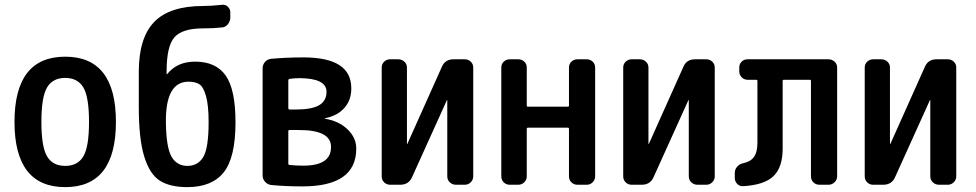

<svg xmlns="http://www.w3.org/2000/svg" viewBox="-20 -765 4040 795"><path d="M325.2 -402.8Q301.8 -442.4 250 -442.4Q198.2 -442.4 174.8 -402.8Q151.4 -363.3 151.4 -260.3Q151.4 -157.2 174.8 -117.7Q198.2 -78.1 250 -78.1Q301.8 -78.1 325.2 -117.7Q348.6 -157.2 348.6 -260.3Q348.6 -363.3 325.2 -402.8ZM460 -260.3Q460 9.8 250 9.8Q40 9.8 40 -260.3Q40 -530.3 250 -530.3Q460 -530.3 460 -260.3Z M760.7 -426.8Q663.1 -426.8 667 -252Q668.9 -152.3 690.9 -115.2Q712.9 -78.1 755.9 -78.1Q799.8 -78.1 821.8 -115.2Q843.8 -152.3 843.8 -258.8Q843.8 -329.1 833 -367.2Q822.3 -405.3 805.7 -416Q789.1 -426.8 760.7 -426.8ZM755.9 9.8Q683.6 9.8 641.6 -17.1Q599.6 -43.9 577.1 -117.2Q554.7 -190.4 554.7 -320.3V-467.8Q554.7 -608.4 618.7 -674.3Q682.6 -740.2 821.3 -740.2Q854.5 -740.2 899.4 -745.1Q913.1 -747.1 923.3 -737.3Q933.6 -727.5 933.6 -714.8V-692.4Q933.6 -677.7 923.8 -665Q914.1 -652.3 899.4 -651.4Q866.2 -647.5 821.3 -647.5Q734.4 -647.5 702.1 -610.4Q669.9 -573.2 669.9 -470.7V-458Q669.9 -457 670.9 -457L672.9 -459Q713.9 -509.8 788.1 -509.8Q874 -509.8 914.6 -452.1Q955.1 -394.5 955.1 -258.8Q955.1 -112.3 906.2 -51.3Q857.4 9.8 755.9 9.8Z M1173.8 -221.7V-87.9Q1173.8 -82 1178.7 -82Q1204.1 -79.1 1236.3 -79.1Q1351.6 -79.1 1350.6 -157.2Q1350.6 -227.5 1214.8 -226.6H1178.7Q1173.8 -226.6 1173.8 -221.7ZM1173.8 -431.6V-317.4Q1173.8 -312.5 1178.7 -311.5H1204.1Q1271.5 -311.5 1301.8 -329.6Q1332 -347.7 1332 -384.8Q1332 -440.4 1221.7 -441.4Q1199.2 -441.4 1179.7 -438.5Q1173.8 -437.5 1173.8 -431.6ZM1102.5 1Q1087.9 -1 1077.6 -12.2Q1067.4 -23.4 1067.4 -38.1V-482.4Q1067.4 -497.1 1077.1 -508.3Q1086.9 -519.5 1101.6 -521.5Q1166 -527.3 1237.3 -527.3Q1435.5 -527.3 1434.6 -398.4Q1434.6 -350.6 1406.2 -318.4Q1377.9 -286.1 1326.2 -275.4Q1324.2 -275.4 1324.2 -274.4L1325.2 -273.4Q1381.8 -264.6 1418.5 -230Q1455.1 -195.3 1455.1 -149.4Q1455.1 6.8 1232.4 6.8Q1163.1 6.8 1102.5 1Z M1595.7 0Q1581.1 0 1570.8 -9.8Q1560.5 -19.5 1560.5 -35.2V-485.4Q1560.5 -500 1570.8 -509.8Q1581.1 -519.5 1595.7 -519.5H1628.9Q1643.6 -519.5 1654.3 -509.8Q1665 -500 1665 -485.4V-169.9Q1665 -168.9 1666 -168.9Q1667 -168.9 1667 -169.9L1809.6 -488.3Q1823.2 -520.5 1860.4 -519.5H1904.3Q1918.9 -519.5 1929.2 -509.8Q1939.5 -500 1939.5 -485.4V-35.2Q1939.5 -20.5 1929.2 -10.3Q1918.9 0 1904.3 0H1868.2Q1853.5 0 1842.8 -9.8Q1832 -19.5 1832 -35.2V-349.6Q1832 -350.6 1831.1 -350.6Q1830.1 -350.6 1830.1 -349.6L1686.5 -32.2Q1672.9 0 1636.7 0Z M2090.8 0Q2076.2 0 2065.9 -9.8Q2055.7 -19.5 2055.7 -35.2V-485.4Q2055.7 -500 2065.9 -509.8Q2076.2 -519.5 2090.8 -519.5H2126Q2140.6 -519.5 2150.9 -509.8Q2161.1 -500 2161.1 -485.4V-328.1Q2161.1 -323.2 2166 -323.2H2331.1Q2335.9 -323.2 2335.9 -328.1V-485.4Q2335.9 -500 2346.2 -509.8Q2356.4 -519.5 2371.1 -519.5H2409.2Q2423.8 -519.5 2434.1 -509.8Q2444.3 -500 2444.3 -485.4V-35.2Q2444.3 -20.5 2434.1 -10.3Q2423.8 0 2409.2 0H2371.1Q2356.4 0 2346.2 -9.8Q2335.9 -19.5 2335.9 -35.2V-231.4Q2335.9 -236.3 2331.1 -236.3H2166Q2161.1 -236.3 2161.1 -231.4V-35.2Q2161.1 -20.5 2150.9 -10.3Q2140.6 0 2126 0Z M2595.7 0Q2581.1 0 2570.8 -9.8Q2560.5 -19.5 2560.5 -35.2V-485.4Q2560.5 -500 2570.8 -509.8Q2581.1 -519.5 2595.7 -519.5H2628.9Q2643.6 -519.5 2654.3 -509.8Q2665 -500 2665 -485.4V-169.9Q2665 -168.9 2666 -168.9Q2667 -168.9 2667 -169.9L2809.6 -488.3Q2823.2 -520.5 2860.4 -519.5H2904.3Q2918.9 -519.5 2929.2 -509.8Q2939.5 -500 2939.5 -485.4V-35.2Q2939.5 -20.5 2929.2 -10.3Q2918.9 0 2904.3 0H2868.2Q2853.5 0 2842.8 -9.8Q2832 -19.5 2832 -35.2V-349.6Q2832 -350.6 2831.1 -350.6Q2830.1 -350.6 2830.1 -349.6L2686.5 -32.2Q2672.9 0 2636.7 0Z M3056.6 5.9Q3043 6.8 3032.7 -3.4Q3022.5 -13.7 3022.5 -28.3V-49.8Q3022.5 -63.5 3032.2 -74.7Q3042 -85.9 3055.7 -88.9Q3086.9 -94.7 3101.6 -114.7Q3116.2 -134.8 3116.2 -174.8V-429.7Q3116.2 -434.6 3111.3 -434.6H3076.2Q3061.5 -434.6 3051.3 -444.8Q3041 -455.1 3041 -469.7V-485.4Q3041 -500 3050.8 -509.8Q3060.5 -519.5 3076.2 -519.5H3410.2Q3424.8 -519.5 3435.5 -509.8Q3446.3 -500 3446.3 -485.4V-35.2Q3446.3 -20.5 3435.5 -10.3Q3424.8 0 3410.2 0H3373Q3358.4 0 3348.1 -9.8Q3337.9 -19.5 3337.9 -35.2V-429.7Q3337.9 -434.6 3333 -434.6H3225.6Q3220.7 -434.6 3220.7 -429.7V-149.4Q3220.7 -72.3 3182.6 -35.6Q3144.5 1 3056.6 5.9Z M3595.7 0Q3581.1 0 3570.8 -9.8Q3560.5 -19.5 3560.5 -35.2V-485.4Q3560.5 -500 3570.8 -509.8Q3581.1 -519.5 3595.7 -519.5H3628.9Q3643.6 -519.5 3654.3 -509.8Q3665 -500 3665 -485.4V-169.9Q3665 -168.9 3666 -168.9Q3667 -168.9 3667 -169.9L3809.6 -488.3Q3823.2 -520.5 3860.4 -519.5H3904.3Q3918.9 -519.5 3929.2 -509.8Q3939.5 -500 3939.5 -485.4V-35.2Q3939.5 -20.5 3929.2 -10.3Q3918.9 0 3904.3 0H3868.2Q3853.5 0 3842.8 -9.8Q3832 -19.5 3832 -35.2V-349.6Q3832 -350.6 3831.1 -350.6Q3830.1 -350.6 3830.1 -349.6L3686.5 -32.2Q3672.9 0 3636.7 0Z"/></svg>

Font: Rounded-L Mgen+ 1m medium
Style: Regular
Weight: 500
Designer: [Source Han Sans]
Ryoko NISHIZUKA  (kana & ideographs); Paul D. Hunt (Latin, Greek & Cyrillic); Wenlong ZHANG  (bopomofo
Version: Version 1.059.20150602